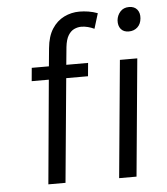

<svg xmlns="http://www.w3.org/2000/svg" viewBox="-51 -736 679 781"><g transform="rotate(-5 289.0 -345.0)"><path d="M84 -424 89 -478H159L166 -551Q170.5 -599.5 190 -629.8Q209.5 -660 239 -674.5Q268.5 -689 302 -689Q319.5 -689 338.5 -686Q357.5 -683 376 -676L357 -614Q344.5 -620 330.8 -623.5Q317 -627 304 -627Q289.5 -627 275.2 -620.5Q261 -614 250.8 -597.5Q240.5 -581 237 -550L230 -478H319L314 -424H225L185 0H115L154 -424ZM495.5 -591Q474 -591 463 -604.5Q452 -618 453.5 -640Q455.5 -660.5 468.8 -675.2Q482 -690 504.5 -690Q526.5 -690 537.8 -676Q549 -662 547 -640Q545 -617 530.8 -604Q516.5 -591 495.5 -591ZM404 0 449 -479H520L475 0Z"/></g></svg>

Font: Karla
Style: Italic
Weight: 400
Italic angle: -8°
Designer: Jonathan Pinhorn
Version: Version 2.004;gftools[0.9.33]